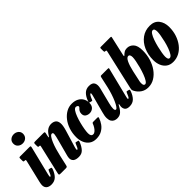

<svg xmlns="http://www.w3.org/2000/svg" viewBox="67 -1604 2447 2447"><g transform="rotate(-45 1290.0 -381.0)"><path d="M115 -695Q115 -733 141 -755.2Q167 -777.5 204 -777.5Q240.5 -777.5 267 -755.2Q293.5 -733 293 -695Q291.5 -657 266 -634.8Q240.5 -612.5 204 -612.5Q167 -612.5 141 -634.8Q115 -657 115 -695ZM246.5 -492.5 152.5 -111Q151 -105 148.5 -91.8Q146 -78.5 146 -75Q146 -64.5 151 -64.5Q160 -64.5 169.2 -82.2Q178.5 -100 191 -131.5Q195 -141.5 198.2 -144.2Q201.5 -147 210.5 -144.5L235 -138.5Q244.5 -136 244.2 -128.8Q244 -121.5 240.5 -110.5Q215 -45 180.2 -13.8Q145.5 17.5 91.5 17.5Q48.5 17.5 23.8 -3Q-1 -23.5 -1 -63.5Q-1 -74 1.8 -89.5Q4.5 -105 7 -116L79 -417Q82.5 -431.5 80.5 -435.8Q78.5 -440 67 -440H65Q50.5 -440 46.8 -443.8Q43 -447.5 43 -462V-501.5Q43 -514 47.5 -517Q52 -520 64 -520H223.5Q245 -520 248 -515.8Q251 -511.5 246.5 -492.5Z M333.5 -520H476.5Q498 -520 501.5 -516Q505 -512 501.5 -494L493.5 -459Q488.5 -432 492.8 -432Q497 -432 509 -452Q534.5 -494.5 565.5 -514.2Q596.5 -534 633 -534Q669 -534 694.2 -517.2Q719.5 -500.5 725 -458.8Q730.5 -417 707.5 -341L638 -110.5Q635.5 -103.5 633.2 -90.8Q631 -78 631 -75Q631 -64.5 637 -64.5Q645.5 -64.5 654.8 -81.5Q664 -98.5 676 -129Q680.5 -141 683.5 -144Q686.5 -147 696 -144.5L723 -138Q732 -135.5 731.8 -129.8Q731.5 -124 726.5 -109Q704.5 -53.5 672.8 -19.2Q641 15 588.5 15Q535.5 15 511 -5Q486.5 -25 486.5 -61.5Q486.5 -72 489 -85Q491.5 -98 494.5 -108.5L551 -320Q566.5 -376 570.5 -407.8Q574.5 -439.5 552 -439.5Q536 -439.5 518.8 -415.8Q501.5 -392 484.8 -352.2Q468 -312.5 453.5 -263.8Q439 -215 428 -165.5L397 -28Q393.5 -12 388.5 -6Q383.5 0 364.5 0H279Q253.5 0 248.8 -4.8Q244 -9.5 248.5 -29.5L339.5 -421Q342.5 -434 339.2 -437Q336 -440 327.5 -440H324.5Q312.5 -440 309.8 -445.2Q307 -450.5 307 -465V-495Q307 -512 311.8 -516Q316.5 -520 333.5 -520Z M1169 -380.5Q1169 -329.5 1142 -305.2Q1115 -281 1078 -281Q1046.5 -281 1022 -297.8Q997.5 -314.5 997.5 -351.5Q998 -380 1009 -395.8Q1020 -411.5 1031 -421Q1042 -430.5 1042 -440.5Q1042 -449 1032 -456.5Q1022 -464 1008 -464Q989 -464 970.5 -437Q952 -410 936 -367.2Q920 -324.5 907.8 -276.8Q895.5 -229 888.5 -186.2Q881.5 -143.5 881.5 -117.5Q881 -59.5 920.5 -59.5Q939.5 -59.5 957.2 -75Q975 -90.5 989.2 -113.2Q1003.5 -136 1011.5 -158Q1014.5 -166.5 1019.2 -169.8Q1024 -173 1037.5 -173H1100.5Q1115.5 -173 1119.5 -169.5Q1123.5 -166 1119.5 -154Q1105.5 -113 1078.8 -75.5Q1052 -38 1009.8 -14Q967.5 10 907.5 10Q853 10 815.5 -17Q778 -44 759 -88.8Q740 -133.5 740 -187.5Q740 -260 761 -322.5Q782 -385 818.5 -431.5Q855 -478 901.5 -504Q948 -530 999 -530Q1056 -530 1093.8 -509.2Q1131.5 -488.5 1150.2 -454.5Q1169 -420.5 1169 -380.5Z M1170.5 -402Q1192 -464.5 1227.2 -499.8Q1262.5 -535 1315.5 -535Q1375.5 -535 1393.2 -500.5Q1411 -466 1397.5 -411.5L1344 -200Q1329.5 -144.5 1329.8 -111.2Q1330 -78 1348.5 -78Q1361 -78 1377.5 -102Q1394 -126 1411.8 -166Q1429.5 -206 1445.5 -255Q1461.5 -304 1473 -354L1505.5 -500.5Q1507.5 -509.5 1510.8 -514.8Q1514 -520 1526 -520H1636.5Q1651 -520 1654.8 -518Q1658.5 -516 1655.5 -504.5L1557.5 -111Q1554 -96.5 1550.8 -80.5Q1547.5 -64.5 1556 -64.5Q1566 -64.5 1575 -82.2Q1584 -100 1597.5 -132Q1601 -140.5 1604 -143.8Q1607 -147 1618.5 -144L1639.5 -139Q1649 -137 1650.2 -132Q1651.5 -127 1648.5 -116.5Q1627 -53.5 1592 -18Q1557 17.5 1500.5 17.5Q1449.5 17.5 1432 -9.2Q1414.5 -36 1420 -71L1424 -92.5Q1425.5 -101 1421.8 -101.5Q1418 -102 1414 -94Q1390 -47 1360 -16.5Q1330 14 1281 14Q1258.5 14 1237.2 5.2Q1216 -3.5 1202 -25Q1188 -46.5 1186.8 -84Q1185.5 -121.5 1202 -179L1263 -407Q1265 -414 1267.5 -424.8Q1270 -435.5 1270 -444.2Q1270 -453 1264 -453Q1248 -453 1220.5 -383Q1217.5 -376 1214.8 -373Q1212 -370 1201 -373L1177.5 -379Q1169 -381.5 1168 -386.5Q1167 -391.5 1170.5 -402Z M1670.5 -143.5 1792.5 -677Q1795.5 -691 1793.5 -695.5Q1791.5 -700 1781.5 -700H1777Q1766 -700 1763.5 -705Q1761 -710 1761 -720.5V-762Q1761 -772.5 1763.8 -776.2Q1766.5 -780 1777 -780H1943.5Q1958 -780 1960.8 -776.8Q1963.5 -773.5 1960.5 -761L1903.5 -508Q1895 -471 1917 -495.5Q1927.5 -507 1948.5 -520.5Q1969.5 -534 1999.5 -534Q2050.5 -534 2086.2 -495.5Q2122 -457 2122 -367Q2122 -292 2101.2 -223.2Q2080.5 -154.5 2042.5 -101Q2004.5 -47.5 1953.2 -16.2Q1902 15 1841 15Q1785 15 1742.8 -13.5Q1700.5 -42 1676.5 -88Q1668.5 -103 1667.2 -113.5Q1666 -124 1670.5 -143.5ZM1812 -92.5Q1810 -42.5 1839 -42.5Q1856.5 -42.5 1875.2 -71.5Q1894 -100.5 1911 -146Q1928 -191.5 1941.5 -241.5Q1955 -291.5 1963 -334.2Q1971 -377 1971 -400Q1971 -422 1963.8 -436.2Q1956.5 -450.5 1940 -450.5Q1913.5 -450.5 1889.8 -401.2Q1866 -352 1847.5 -269.5L1816.5 -127Q1814 -118 1813.2 -109.8Q1812.5 -101.5 1812 -92.5Z M2129 -187.5Q2129 -284.5 2163.5 -362Q2198 -439.5 2260.8 -484.8Q2323.5 -530 2406.5 -530Q2488.5 -530 2530.5 -476.5Q2572.5 -423 2572.5 -342Q2572.5 -269 2551.5 -205.2Q2530.5 -141.5 2493.2 -93Q2456 -44.5 2405.5 -17.2Q2355 10 2296 10Q2240 10 2203 -17Q2166 -44 2147.5 -88.8Q2129 -133.5 2129 -187.5ZM2267.5 -112.5Q2267.5 -88.5 2273.8 -73Q2280 -57.5 2297.5 -57.5Q2317 -57.5 2335.8 -86Q2354.5 -114.5 2370.5 -158.8Q2386.5 -203 2398.5 -252Q2410.5 -301 2417.2 -343Q2424 -385 2424 -407.5Q2424 -431 2417.5 -446.8Q2411 -462.5 2393 -462.5Q2373.5 -462.5 2355 -433.8Q2336.5 -405 2320.8 -360.5Q2305 -316 2293 -267Q2281 -218 2274.2 -176.2Q2267.5 -134.5 2267.5 -112.5Z"/></g></svg>

Font: Besley* Condensed
Style: Bold Italic
Weight: 700
Width: 3
Italic angle: -13°
Designer: Owen Earl
Foundry: indestructible type*
Version: Version 3.000; ttfautohint (v1.8.3)